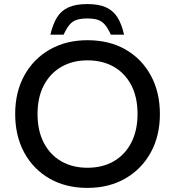

<svg xmlns="http://www.w3.org/2000/svg" viewBox="-20 -906 854 936"><path d="M406.3 10Q300.4 10 221.2 -35.6Q142 -81.3 98 -162.4Q54 -243.5 54 -350.7Q54 -457.2 98.8 -538.3Q143.5 -619.5 223.1 -664.7Q302.6 -710 406.3 -710Q513.1 -710 592.3 -664.4Q671.5 -618.7 715.5 -537.6Q759.5 -456.5 759.5 -350Q759.5 -243.5 714.8 -162.4Q670 -81.3 590.5 -35.6Q510.9 10 406.3 10ZM406.3 -88.2Q479.2 -88.2 534 -119.5Q588.9 -150.9 619.7 -210.2Q650.5 -269.4 650.5 -350.7Q650.5 -432.3 620 -490.7Q589.6 -549.1 534.8 -580.5Q479.9 -611.8 406.3 -611.8Q334.6 -611.8 279.8 -580.5Q224.9 -549.1 194 -490.7Q163 -432.3 163 -350Q163 -268.7 193.6 -209.8Q224.2 -150.9 279.1 -119.5Q333.9 -88.2 406.3 -88.2ZM225.7 -737Q237.4 -787.9 257.8 -821.1Q278.3 -854.2 314 -870.2Q349.7 -886.2 405.3 -886.2Q461.8 -886.2 497 -870.2Q532.2 -854.2 552.8 -821.1Q573.4 -787.9 584.8 -737H520.4Q505.9 -768.4 491.6 -785.4Q477.3 -802.3 457.4 -809.1Q437.5 -815.9 405.3 -815.9Q373.8 -815.9 353.5 -809.1Q333.3 -802.3 319 -785.4Q304.7 -768.4 290.1 -737Z"/></svg>

Font: REM Medium
Style: Regular
Weight: 500
Designer: Octavio Pardo
Foundry: Ashler Design
Version: Version 1.005;gftools[0.9.28]